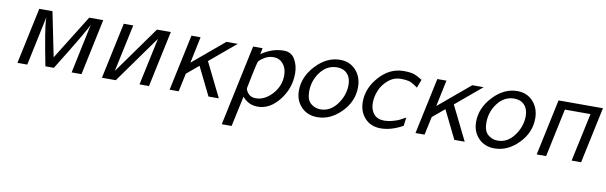

<svg xmlns="http://www.w3.org/2000/svg" viewBox="-45 -882 4734 1499"><g transform="rotate(10 2322.0 -133.0)"><path d="M80.1 0 174.8 -444.8H279.8V-443.8L351.1 -91.8L570.8 -444.8H682.1L587.9 0H509.8L592.8 -394Q578.6 -352.1 367.2 -11.2H299.8Q242.7 -303.2 241.2 -370.1V-392.1L158.2 0Z M750 0 844.7 -444.8H919.9L839.8 -69.8L1107.9 -444.8H1217.8L1123 0H1047.9L1127.9 -375L859.9 0Z M1286.6 0 1381.3 -444.8H1453.6L1409.7 -235.8L1658.7 -444.8H1748.5L1542.5 -272L1676.8 0H1594.7L1484.4 -224.1L1389.6 -145L1358.4 0Z M1734.4 194.8 1870.1 -444.8H1945.3L1935.5 -396Q2020.5 -455.1 2112.3 -455.1Q2172.4 -455.1 2200.9 -406Q2229.5 -356.9 2229.5 -293.9Q2229.5 -175.8 2155.5 -82.3Q2081.5 11.2 1986.3 11.2Q1913.1 11.2 1864.3 -45.9L1812.5 194.8ZM1879.4 -117.2Q1879.4 -99.1 1899.9 -75Q1920.4 -50.8 1960.4 -50.8Q2030.3 -50.8 2089.4 -115.5Q2148.4 -180.2 2148.4 -265.1Q2148.4 -320.3 2118.9 -355.7Q2089.4 -391.1 2042.5 -391.1Q2003.4 -391.1 1969.5 -370.1Q1935.5 -349.1 1926.3 -333Q1922.4 -326.2 1900.9 -223.6Q1879.4 -121.1 1879.4 -117.2Z M2281.7 -168.9Q2281.7 -278.8 2367.4 -369.9Q2453.1 -460.9 2558.1 -460.9Q2635.3 -460.9 2683.6 -408Q2731.9 -355 2731.9 -273.9Q2731.9 -161.1 2647 -75Q2562 11.2 2458 11.2Q2379.9 11.2 2330.8 -39.8Q2281.7 -90.8 2281.7 -168.9ZM2361.8 -175.8Q2361.8 -109.9 2395.3 -81.5Q2428.7 -53.2 2472.2 -53.2Q2550.3 -53.2 2603 -125Q2655.8 -196.8 2655.8 -279.8Q2655.8 -335 2625.7 -366.9Q2595.7 -398.9 2544.9 -398.9Q2465.8 -398.9 2413.8 -330.8Q2361.8 -262.7 2361.8 -175.8Z M2788.1 -169.9Q2788.1 -277.8 2870.1 -369.4Q2952.1 -460.9 3062 -460.9Q3113.8 -460.9 3141.8 -451.9Q3169.9 -442.9 3210 -417L3185.1 -351.1Q3140.1 -383.3 3116.7 -390.1Q3090.8 -397 3051.8 -397Q2994.6 -397 2950.7 -359.4Q2906.7 -321.8 2886.7 -272.5Q2866.7 -223.1 2866.7 -173.8Q2866.7 -120.6 2894.8 -86.9Q2922.9 -53.2 2975.1 -53.2Q3011.2 -53.2 3046.1 -63.2Q3081.1 -73.2 3096.9 -81.1Q3112.8 -88.9 3144 -106.9L3135.7 -40Q3045.9 10.7 2961.9 11.2Q2881.8 11.2 2835 -40.3Q2788.1 -91.8 2788.1 -169.9Z M3235.8 0 3330.6 -444.8H3402.8L3358.9 -235.8L3607.9 -444.8H3697.8L3491.7 -272L3626 0H3543.9L3433.6 -224.1L3338.9 -145L3307.6 0Z M3686.5 -168.9Q3686.5 -278.8 3772.2 -369.9Q3857.9 -460.9 3962.9 -460.9Q4040 -460.9 4088.4 -408Q4136.7 -355 4136.7 -273.9Q4136.7 -161.1 4051.8 -75Q3966.8 11.2 3862.8 11.2Q3784.7 11.2 3735.6 -39.8Q3686.5 -90.8 3686.5 -168.9ZM3766.6 -175.8Q3766.6 -109.9 3800 -81.5Q3833.5 -53.2 3877 -53.2Q3955.1 -53.2 4007.8 -125Q4060.5 -196.8 4060.5 -279.8Q4060.5 -335 4030.5 -366.9Q4000.5 -398.9 3949.7 -398.9Q3870.6 -398.9 3818.6 -330.8Q3766.6 -262.7 3766.6 -175.8Z M4196.8 0 4291.5 -444.8H4643.6L4548.8 0H4473.6L4555.7 -382.8H4352.5L4271.5 0Z"/></g></svg>

Font: CMU Sans Serif
Style: Oblique
Weight: 500
Italic angle: -12°
Version: Version 0.7.0